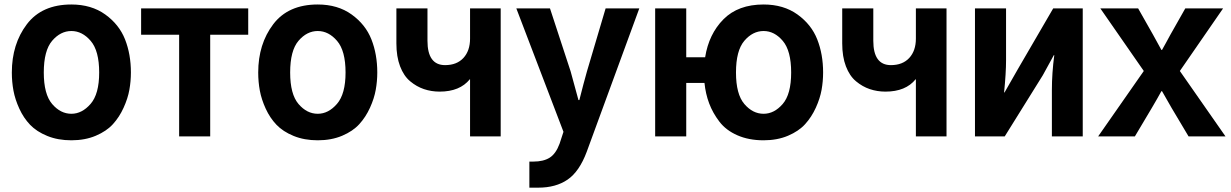

<svg xmlns="http://www.w3.org/2000/svg" viewBox="-20 -613 5535 863"><path d="M176.8 -287.1Q176.8 -189.5 214.4 -145.5Q252 -101.6 300.8 -101.6Q348.6 -101.6 387.2 -146Q425.8 -190.4 425.8 -287.1Q425.8 -384.8 387.7 -429.2Q349.6 -473.6 300.8 -473.6Q252 -473.6 214.4 -429.7Q176.8 -385.7 176.8 -287.1ZM33.2 -287.1Q33.2 -415 100.6 -503.9Q168 -592.8 300.8 -592.8Q390.6 -592.8 453.1 -547.9Q515.6 -502.9 542 -436Q568.4 -369.1 568.4 -287.1Q568.4 -248 561.5 -209.5Q554.7 -170.9 535.6 -128.9Q516.6 -86.9 487.8 -55.2Q459 -23.4 410.6 -2.9Q362.3 17.6 300.8 17.6Q240.2 17.6 192.4 -2Q144.5 -21.5 115.2 -52.2Q85.9 -83 66.9 -124.5Q47.9 -166 40.5 -205.6Q33.2 -245.1 33.2 -287.1Z M614.3 -457V-575.2H1095.7V-457H924.8V0H785.2V-457Z M1284.2 -287.1Q1284.2 -189.5 1321.8 -145.5Q1359.4 -101.6 1408.2 -101.6Q1456.1 -101.6 1494.6 -146Q1533.2 -190.4 1533.2 -287.1Q1533.2 -384.8 1495.1 -429.2Q1457 -473.6 1408.2 -473.6Q1359.4 -473.6 1321.8 -429.7Q1284.2 -385.7 1284.2 -287.1ZM1140.6 -287.1Q1140.6 -415 1208 -503.9Q1275.4 -592.8 1408.2 -592.8Q1498 -592.8 1560.5 -547.9Q1623 -502.9 1649.4 -436Q1675.8 -369.1 1675.8 -287.1Q1675.8 -248 1668.9 -209.5Q1662.1 -170.9 1643.1 -128.9Q1624 -86.9 1595.2 -55.2Q1566.4 -23.4 1518.1 -2.9Q1469.7 17.6 1408.2 17.6Q1347.7 17.6 1299.8 -2Q1252 -21.5 1222.7 -52.2Q1193.4 -83 1174.3 -124.5Q1155.3 -166 1147.9 -205.6Q1140.6 -245.1 1140.6 -287.1Z M1761.7 -418V-575.2H1901.4V-429.7Q1901.4 -320.3 1980.5 -320.3Q2033.2 -320.3 2063 -352.5Q2092.8 -384.8 2092.8 -439.5V-575.2H2230.5V0H2092.8V-256.8H2091.8Q2046.9 -201.2 1956.1 -201.2Q1918.9 -201.2 1885.7 -212.4Q1852.5 -223.6 1823.7 -247.6Q1794.9 -271.5 1778.3 -314.9Q1761.7 -358.4 1761.7 -418Z M2300.8 -575.2H2452.1L2544.9 -292Q2549.8 -276.4 2580.1 -163.1H2584Q2603.5 -240.2 2618.2 -292L2702.1 -575.2H2853.5L2617.2 69.3Q2584 158.2 2531.2 194.3Q2478.5 230.5 2399.4 230.5H2359.4V113.3H2377Q2422.9 113.3 2450.7 95.7Q2478.5 78.1 2495.1 33.2L2512.7 -20.5Z M3288.1 -287.1Q3288.1 -189.5 3325.7 -145.5Q3363.3 -101.6 3412.1 -101.6Q3460 -101.6 3498 -145.5Q3536.1 -189.5 3536.1 -287.1Q3536.1 -384.8 3498.5 -429.2Q3460.9 -473.6 3412.1 -473.6Q3363.3 -473.6 3325.7 -429.7Q3288.1 -385.7 3288.1 -287.1ZM2924.8 0V-575.2H3064.5V-355.5H3149.4Q3166 -460 3231.9 -526.4Q3297.9 -592.8 3412.1 -592.8Q3502 -592.8 3564.5 -547.9Q3627 -502.9 3653.3 -436Q3679.7 -369.1 3679.7 -287.1Q3679.7 -248 3672.9 -209.5Q3666 -170.9 3647 -128.9Q3627.9 -86.9 3599.1 -55.2Q3570.3 -23.4 3522 -2.9Q3473.6 17.6 3412.1 17.6Q3345.7 17.6 3294.4 -4.9Q3243.2 -27.3 3213.4 -66.4Q3183.6 -105.5 3167.5 -148.4Q3151.4 -191.4 3146.5 -240.2H3064.5V0Z M3765.6 -418V-575.2H3905.3V-429.7Q3905.3 -320.3 3984.4 -320.3Q4037.1 -320.3 4066.9 -352.5Q4096.7 -384.8 4096.7 -439.5V-575.2H4234.4V0H4096.7V-256.8H4095.7Q4050.8 -201.2 3960 -201.2Q3922.9 -201.2 3889.6 -212.4Q3856.4 -223.6 3827.6 -247.6Q3798.8 -271.5 3782.2 -314.9Q3765.6 -358.4 3765.6 -418Z M4362.3 0V-575.2H4502V-341.8Q4502 -285.2 4493.2 -197.3H4495.1L4557.6 -306.6L4713.9 -575.2H4846.7V0H4708V-208Q4708 -284.2 4718.8 -365.2H4716.8L4667 -274.4L4496.1 0Z M4916 0 5121.1 -293.9 4925.8 -575.2H5095.7L5162.1 -458Q5168 -447.3 5181.2 -423.3Q5194.3 -399.4 5200.2 -388.7H5203.1Q5206.1 -393.6 5220.2 -419.4Q5234.4 -445.3 5241.2 -458L5307.6 -575.2H5477.5L5283.2 -293.9L5488.3 0H5322.3L5246.1 -127.9Q5213.9 -183.6 5203.1 -203.1H5200.2Q5182.6 -170.9 5157.2 -127.9L5081.1 0Z"/></svg>

Font: Gothic A1 ExtraBold
Style: Regular
Weight: 800
Designer: HanYang I&C Co.,Ltd.
Foundry: HanYang I&C Co.,Ltd.
Version: Version 2.50